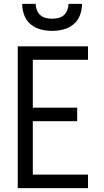

<svg xmlns="http://www.w3.org/2000/svg" viewBox="-20 -975 540 995"><path d="M72 0V-735H436V-665H150V-417H380V-347H150V-70H436V0ZM250 -815Q220 -815 191 -822.5Q162 -830 139 -849Q116 -868 105.5 -896.5Q95 -925 95 -955H165Q165 -939 171 -923Q177 -907 189 -896.5Q201 -886 217.5 -882Q234 -878 250 -878Q266 -878 282.5 -882Q299 -886 311 -896.5Q323 -907 329 -923Q335 -939 335 -955H405Q405 -925 394.5 -896.5Q384 -868 361 -849Q338 -830 309 -822.5Q280 -815 250 -815Z"/></svg>

Font: Iosevka Fixed
Style: Regular
Weight: 400
Monospace: yes
Designer: Belleve Invis
Foundry: Belleve Invis
Version: Version 33.2.4